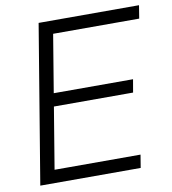

<svg xmlns="http://www.w3.org/2000/svg" viewBox="-82 -799 779 870"><g transform="rotate(-10 308.0 -364.0)"><path d="M33.2 0 153.8 -727.5H615.7L606 -667.5H210L166 -401.9H530.8L520.5 -342.3H156.2L109.4 -59.6H504.9L495.1 0Z"/></g></svg>

Font: Inter Display Light
Style: Italic
Weight: 300
Italic angle: -9.39999°
Designer: Rasmus Andersson
Foundry: rsms
Version: Version 4.000;git-a52131595